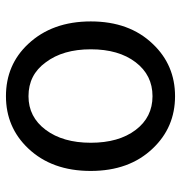

<svg xmlns="http://www.w3.org/2000/svg" viewBox="-2 -582 597 632"><g transform="rotate(-90 296.0 -265.5)"><path d="M295.9 12.7Q193.4 12.7 124 -60.5Q49.8 -137.7 49.8 -265.1Q49.8 -392.6 124 -470.7Q193.4 -543.9 295.9 -543.9Q399.4 -543.9 467.8 -470.7Q542 -391.6 542 -264.6Q542 -137.7 467.8 -60.5Q398.4 12.7 295.9 12.7ZM295.9 -61.5Q365.2 -61.5 407.7 -117.2Q450.2 -172.9 450.2 -264.6Q450.2 -356.4 407.2 -413.1Q366.2 -469.7 295.9 -469.7Q227.5 -469.7 185.1 -413.1Q142.6 -356.4 142.6 -264.6Q142.6 -172.9 184.6 -117.2Q226.6 -61.5 295.9 -61.5Z"/></g></svg>

Font: Bpmf GenSeki Gothic R
Style: R
Weight: 400
Foundry: But Ko
Version: Version 1.320